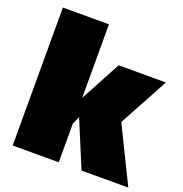

<svg xmlns="http://www.w3.org/2000/svg" viewBox="-146 -964 1041 1092"><g transform="rotate(20 374.5 -417.5)"><path d="M49.3 0V-835H328.1V-389.6L459.5 -634.8H745.6L584 -336.9L749 0H465.8L349.1 -280.8L328.1 -233.4V0Z"/></g></svg>

Font: Coda ExtraBold
Style: Regular
Weight: 800
Version: Version 2.001; ttfautohint (v0.8) -r 50 -G 200 -x